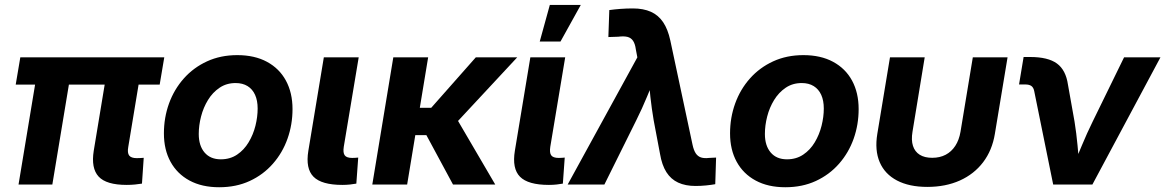

<svg xmlns="http://www.w3.org/2000/svg" viewBox="-20 -768 4849 799"><path d="M507.3 1.5Q422.4 1.5 390.4 -33.2Q358.4 -67.9 370.1 -140.6L429.2 -498H570.3L513.7 -156.2Q509.3 -131.8 517.6 -120.8Q525.9 -109.9 549.3 -109.9Q557.6 -109.9 565.2 -110.4Q572.8 -110.8 578.1 -111.3L570.8 -3.9Q559.1 -2 542.2 -0.2Q525.4 1.5 507.3 1.5ZM57.1 0 139.6 -498H280.3L197.8 0ZM45.4 -416 64.5 -529.3H663.6L644.5 -416Z M892.1 11.2Q820.3 11.2 768.8 -16.6Q717.3 -44.4 689.7 -94.7Q662.1 -145 662.1 -212.9Q662.1 -278.3 683.3 -337.2Q704.6 -396 744.9 -441.4Q785.2 -486.8 841.6 -512.7Q897.9 -538.6 967.3 -538.6Q1039.6 -538.6 1091.1 -510.7Q1142.6 -482.9 1169.9 -432.4Q1197.3 -381.8 1197.3 -314Q1197.3 -249.5 1176.5 -190.9Q1155.8 -132.3 1115.7 -86.7Q1075.7 -41 1019.3 -14.9Q962.9 11.2 892.1 11.2ZM898.9 -105Q937.5 -105 966.6 -124.5Q995.6 -144 1014.6 -175.8Q1033.7 -207.5 1043 -244.6Q1052.2 -281.7 1052.2 -316.4Q1052.2 -349.6 1041.5 -373.3Q1030.8 -397 1010.3 -409.7Q989.7 -422.4 960.4 -422.4Q922.4 -422.4 893.6 -402.8Q864.7 -383.3 845.5 -351.8Q826.2 -320.3 816.7 -283.2Q807.1 -246.1 807.1 -210.4Q807.1 -161.6 831.3 -133.3Q855.5 -105 898.9 -105Z M1404.8 1.5Q1318.4 1.5 1284.7 -32.5Q1251 -66.4 1263.2 -140.6L1327.6 -529.3H1472.7L1410.6 -157.2Q1406.7 -132.3 1414.6 -121.6Q1422.4 -110.8 1445.8 -110.8Q1453.6 -110.8 1459.7 -111.3Q1465.8 -111.8 1470.7 -112.3L1462.9 -3.9Q1452.1 -2 1437 -0.2Q1421.9 1.5 1404.8 1.5Z M1761.7 -529.3 1674.3 0H1529.3L1616.7 -529.3ZM2132.3 -529.3 1831.1 -205.6H1676.8L1689.5 -319.3H1774.4L1960 -529.3ZM1865.2 0 1751 -211.9 1873 -287.1 2041 0Z M2264.2 1.5Q2177.7 1.5 2144 -32.5Q2110.4 -66.4 2122.6 -140.6L2187 -529.3H2332L2270 -157.2Q2266.1 -132.3 2273.9 -121.6Q2281.7 -110.8 2305.2 -110.8Q2313 -110.8 2319.1 -111.3Q2325.2 -111.8 2330.1 -112.3L2322.3 -3.9Q2311.5 -2 2296.4 -0.2Q2281.2 1.5 2264.2 1.5ZM2226.1 -595.2 2268.1 -747.6H2397L2312.5 -595.2Z M2342.3 0 2632.3 -529.3 2626 -562.5Q2623 -585.4 2614.5 -598.1Q2606 -610.8 2591.1 -614.5Q2576.2 -618.2 2552.7 -615.2L2511.7 -613.8L2515.6 -726.1Q2536.1 -729 2562 -731Q2587.9 -732.9 2613.8 -732.9Q2657.2 -732.9 2688.5 -719Q2719.7 -705.1 2739.5 -675.8Q2759.3 -646.5 2769.5 -599.6L2861.8 -166.5Q2866.7 -143.1 2875.2 -130.1Q2883.8 -117.2 2897.2 -112.8Q2910.6 -108.4 2930.7 -110.8L2960 -112.3L2956.5 -1.5Q2939.9 1.5 2918.2 3.7Q2896.5 5.9 2874.5 5.9Q2832.5 5.9 2802.2 -8.1Q2772 -22 2753.2 -51.5Q2734.4 -81.1 2726.6 -127.9L2700.2 -267.6Q2691.9 -316.4 2686.5 -365.5Q2681.2 -414.6 2676.8 -466.3H2714.4Q2692.9 -415 2672.6 -365.7Q2652.3 -316.4 2627.9 -267.6L2495.1 0Z M3248 11.2Q3176.3 11.2 3124.8 -16.6Q3073.2 -44.4 3045.7 -94.7Q3018.1 -145 3018.1 -212.9Q3018.1 -278.3 3039.3 -337.2Q3060.5 -396 3100.8 -441.4Q3141.1 -486.8 3197.5 -512.7Q3253.9 -538.6 3323.2 -538.6Q3395.5 -538.6 3447 -510.7Q3498.5 -482.9 3525.9 -432.4Q3553.2 -381.8 3553.2 -314Q3553.2 -249.5 3532.5 -190.9Q3511.7 -132.3 3471.7 -86.7Q3431.6 -41 3375.2 -14.9Q3318.8 11.2 3248 11.2ZM3254.9 -105Q3293.5 -105 3322.5 -124.5Q3351.6 -144 3370.6 -175.8Q3389.6 -207.5 3398.9 -244.6Q3408.2 -281.7 3408.2 -316.4Q3408.2 -349.6 3397.5 -373.3Q3386.7 -397 3366.2 -409.7Q3345.7 -422.4 3316.4 -422.4Q3278.3 -422.4 3249.5 -402.8Q3220.7 -383.3 3201.4 -351.8Q3182.1 -320.3 3172.6 -283.2Q3163.1 -246.1 3163.1 -210.4Q3163.1 -161.6 3187.3 -133.3Q3211.4 -105 3254.9 -105Z M3838.9 9.8Q3763.7 9.8 3712.9 -16.8Q3662.1 -43.5 3640.9 -93Q3619.6 -142.6 3630.9 -210.9L3683.6 -529.3H3828.1L3777.3 -219.7Q3771.5 -185.1 3779.3 -160.9Q3787.1 -136.7 3807.4 -124Q3827.6 -111.3 3859.4 -111.3Q3891.1 -111.3 3915.3 -124Q3939.5 -136.7 3955.3 -160.9Q3971.2 -185.1 3977.1 -219.7L4028.3 -529.3H4172.9L4120.1 -210.9Q4108.9 -142.6 4071.3 -93Q4033.7 -43.5 3974.4 -16.8Q3915 9.8 3838.9 9.8Z M4362.8 0 4283.7 -389.6Q4280.8 -403.8 4272 -410.2Q4263.2 -416.5 4246.6 -416.5H4220.7L4239.7 -530.8H4267.1Q4341.3 -530.8 4378.4 -503.7Q4415.5 -476.6 4424.3 -415.5L4451.7 -261.7Q4459.5 -212.9 4464.1 -163.3Q4468.8 -113.8 4473.1 -63H4440.4Q4461.9 -113.8 4482.4 -163.3Q4502.9 -212.9 4526.9 -261.7L4657.7 -529.3H4809.1L4525.9 0Z"/></svg>

Font: Inter 24pt
Style: Bold Italic
Weight: 700
Italic angle: -9.3988°
Version: Version 4.001;git-66647c0bb